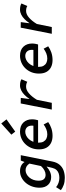

<svg xmlns="http://www.w3.org/2000/svg" viewBox="977 -1817 1046 3040"><g transform="rotate(-90 1500.0 -297.0)"><path d="M204 206Q140 206 92 188.5Q44 171 9 144L57 68Q86 93 125 106.5Q164 120 203 120Q240 120 272 110Q304 100 327.5 75.5Q351 51 362 8L383 -80H379Q347 -50 304 -30Q261 -10 217 -10Q139 -10 93.5 -59Q48 -108 48 -193Q48 -259 69 -315.5Q90 -372 126.5 -414Q163 -456 210 -479.5Q257 -503 310 -503Q360 -503 397 -484.5Q434 -466 452 -434H456L478 -491H563L463 8Q449 80 411 124Q373 168 319.5 187Q266 206 204 206ZM252 -98Q287 -98 323 -117Q359 -136 391 -171L430 -354Q409 -386 382.5 -400.5Q356 -415 325 -415Q294 -415 264 -399.5Q234 -384 210 -356Q186 -328 172.5 -290.5Q159 -253 159 -210Q159 -152 183.5 -125Q208 -98 252 -98Z M869 12Q805 12 757 -12Q709 -36 682 -83.5Q655 -131 655 -203Q655 -270 677.5 -324.5Q700 -379 739.5 -419.5Q779 -460 830 -481.5Q881 -503 937 -503Q1030 -503 1080.5 -449.5Q1131 -396 1131 -312Q1131 -284 1125.5 -256Q1120 -228 1116 -217H736L748 -291H1061L1025 -273Q1028 -283 1029.5 -294Q1031 -305 1031 -315Q1031 -365 1004.5 -392.5Q978 -420 933 -420Q904 -420 873.5 -405.5Q843 -391 818 -364Q793 -337 777 -297.5Q761 -258 761 -208Q761 -161 778 -131Q795 -101 824.5 -86Q854 -71 892 -71Q937 -71 976 -87.5Q1015 -104 1049 -129L1087 -57Q1046 -27 990 -7.5Q934 12 869 12ZM936 -579 888 -640 1065 -800 1130 -717Z M1285 0 1382 -492 1470 -491 1452 -356H1456Q1483 -398 1517 -431.5Q1551 -465 1589 -484Q1627 -503 1667 -503Q1700 -503 1725 -497Q1750 -491 1765 -480L1725 -388Q1708 -398 1689 -402.5Q1670 -407 1647 -407Q1594 -407 1540.5 -360.5Q1487 -314 1440 -236L1392 0Z M2069 12Q2005 12 1957 -12Q1909 -36 1882 -83.5Q1855 -131 1855 -203Q1855 -270 1877.5 -324.5Q1900 -379 1939.5 -419.5Q1979 -460 2030 -481.5Q2081 -503 2137 -503Q2230 -503 2280.5 -449.5Q2331 -396 2331 -312Q2331 -284 2325.5 -256Q2320 -228 2316 -217H1936L1948 -291H2261L2225 -273Q2228 -283 2229.5 -294Q2231 -305 2231 -315Q2231 -365 2204.5 -392.5Q2178 -420 2133 -420Q2104 -420 2073.5 -405.5Q2043 -391 2018 -364Q1993 -337 1977 -297.5Q1961 -258 1961 -208Q1961 -161 1978 -131Q1995 -101 2024.5 -86Q2054 -71 2092 -71Q2137 -71 2176 -87.5Q2215 -104 2249 -129L2287 -57Q2246 -27 2190 -7.5Q2134 12 2069 12Z M2485 0 2582 -492 2670 -491 2652 -356H2656Q2683 -398 2717 -431.5Q2751 -465 2789 -484Q2827 -503 2867 -503Q2900 -503 2925 -497Q2950 -491 2965 -480L2925 -388Q2908 -398 2889 -402.5Q2870 -407 2847 -407Q2794 -407 2740.5 -360.5Q2687 -314 2640 -236L2592 0Z"/></g></svg>

Font: Source Code Pro ExtraLight SemiBold
Style: Italic
Weight: 600
Italic angle: -11°
Monospace: yes
Version: Version 1.016;hotconv 1.0.116;makeotfexe 2.5.65601